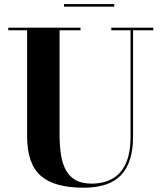

<svg xmlns="http://www.w3.org/2000/svg" viewBox="-20 -882 773 917"><path d="M712 -750V-737.5H615.5V-230Q615.5 -106.5 558.5 -46Q501.5 14.5 379.5 14.5Q238.5 14.5 174 -43Q109.5 -100.5 109.5 -230V-737.5H19.5V-750H364.5V-737.5H264.5V-240Q264.5 -190.5 270.5 -147.8Q276.5 -105 292.8 -73Q309 -41 339.2 -23Q369.5 -5 417.5 -5Q474 -5 515.8 -28Q557.5 -51 580.5 -100.5Q603.5 -150 603.5 -230V-737.5H511.5V-750ZM285.5 -850V-862.5H525.5V-850Z"/></svg>

Font: Bodoni Moda 18pt
Style: Bold
Weight: 700
Designer: Owen Earl
Foundry: indestructible type
Version: Version 2.004